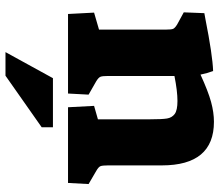

<svg xmlns="http://www.w3.org/2000/svg" viewBox="-70 -503 800 700"><g transform="rotate(90 330.0 -153.0)"><path d="M26 -96 88 -114V-356Q88 -378 85 -384.5Q82 -391 69 -399L25 -423L28 -498L50 -502Q181 -528 239 -530Q247 -509 252 -484Q313 -512 351.5 -522.5Q390 -533 424 -533Q583 -533 583 -343V-147Q583 -126 586 -119Q589 -112 603 -104L651 -76L647 -1H371L366 -96L415 -110V-299Q415 -344 412 -362Q409 -380 395.5 -390Q382 -400 348 -400Q312 -400 257 -389V-147Q257 -126 260 -119Q263 -112 276 -104L325 -76L321 -1H31ZM265 54H444V95L256 227H170Z"/></g></svg>

Font: Suez One
Style: Regular
Weight: 400
Version: Version 1.000